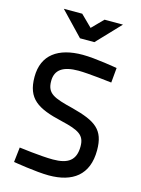

<svg xmlns="http://www.w3.org/2000/svg" viewBox="-137 -1009 807 1097"><g transform="rotate(15 266.0 -461.0)"><path d="M479 -683C479 -683 350 -706 273 -706C129 -706 39 -644 39 -513C39 -384 106 -343 253 -309C361 -284 396 -263 396 -197C396 -115 352 -84 262 -84C191 -84 62 -101 62 -101L52 -13C52 -13 188 10 263 10C403 10 493 -53 493 -200C493 -322 437 -359 296 -396C178 -425 137 -441 137 -515C137 -582 183 -612 273 -612C331 -612 471 -595 471 -595ZM450 -932H341L276 -866L209 -932H100L233 -793H318Z"/></g></svg>

Font: TitilliumText22L
Style: 600 wt
Weight: 600
Designer: Campivisivi
Foundry: Campivisivi
Version: 1.000